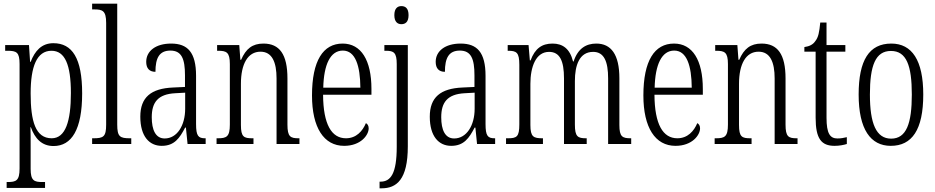

<svg xmlns="http://www.w3.org/2000/svg" viewBox="-20 -780 5065 1040"><path d="M16 238H224V206H210C165 206 146 199 146 135V24C146 -23 146 -63 145 -91H147C169 -30 206 11 270 11C368 11 425 -78 425 -274C425 -465 371 -546 269 -546C205 -546 169 -504 146 -445H143L137 -536H8V-505H20C70 -505 86 -497 86 -433V133C86 199 67 206 21 206H16ZM260 -31C172 -31 146 -124 146 -274C146 -419 179 -505 259 -505C332 -505 364 -429 364 -276C364 -124 335 -31 260 -31Z M479 0H691V-31H684C630 -31 615 -39 615 -105V-760H479V-729H491C535 -729 555 -722 555 -656V-105C555 -39 540 -31 486 -31H479Z M856 10C925 10 953 -32 983 -89H987L996 0H1094V-31H1091C1054 -31 1042 -44 1042 -108V-369C1042 -497 996 -544 907 -544C824 -544 772 -504 772 -445C772 -410 789 -391 822 -391C822 -466 843 -506 903 -506C964 -506 982 -461 982 -372V-309L918 -306C798 -301 740 -253 740 -148C740 -41 789 10 856 10ZM872 -30C823 -30 802 -76 802 -145C802 -225 835 -270 929 -275L983 -278V-191C983 -100 939 -30 872 -30Z M1153 0H1353V-31H1347C1301 -31 1285 -38 1285 -103V-326C1285 -433 1322 -500 1391 -500C1454 -500 1478 -443 1478 -355V0H1602V-31H1598C1553 -31 1537 -39 1537 -105V-355C1537 -486 1494 -544 1407 -544C1347 -544 1312 -516 1286 -456H1282L1276 -536H1156V-505H1161C1207 -505 1225 -497 1225 -433V-105C1225 -39 1207 -31 1160 -31H1153Z M1844 10C1934 10 1977 -48 1977 -85C1977 -100 1970 -109 1962 -113C1944 -70 1910 -31 1854 -31C1776 -31 1731 -106 1730 -267H1992V-298C1992 -454 1936 -544 1836 -544C1730 -544 1670 -451 1670 -263C1670 -89 1734 10 1844 10ZM1932 -305H1731C1734 -430 1769 -506 1837 -506C1905 -506 1931 -424 1932 -305Z M2154 -649C2176 -649 2193 -661 2193 -698C2193 -735 2176 -747 2154 -747C2134 -747 2116 -735 2116 -698C2116 -661 2134 -649 2154 -649ZM2036 240H2047C2128 240 2189 193 2189 13V-536H2062V-505H2071C2113 -505 2129 -495 2129 -433V15C2129 161 2096 204 2041 204H2036Z M2424 10C2493 10 2521 -32 2551 -89H2555L2564 0H2662V-31H2659C2622 -31 2610 -44 2610 -108V-369C2610 -497 2564 -544 2475 -544C2392 -544 2340 -504 2340 -445C2340 -410 2357 -391 2390 -391C2390 -466 2411 -506 2471 -506C2532 -506 2550 -461 2550 -372V-309L2486 -306C2366 -301 2308 -253 2308 -148C2308 -41 2357 10 2424 10ZM2440 -30C2391 -30 2370 -76 2370 -145C2370 -225 2403 -270 2497 -275L2551 -278V-191C2551 -100 2507 -30 2440 -30Z M2721 0H2921V-31H2919C2870 -31 2853 -38 2853 -103V-326C2853 -417 2882 -499 2954 -499C3012 -499 3035 -451 3035 -355V0H3158V-31H3155C3110 -31 3094 -39 3094 -105V-341C3094 -426 3118 -499 3193 -499C3252 -499 3274 -447 3274 -355V0H3399V-31H3397C3351 -31 3335 -39 3335 -103V-356C3335 -485 3290 -544 3210 -544C3154 -544 3110 -517 3087 -447H3084C3067 -516 3028 -544 2973 -544C2916 -544 2878 -518 2854 -453H2850L2843 -536H2730V-505H2732C2778 -505 2793 -496 2793 -429V-106C2793 -39 2779 -31 2731 -31H2721Z M3639 10C3729 10 3772 -48 3772 -85C3772 -100 3765 -109 3757 -113C3739 -70 3705 -31 3649 -31C3571 -31 3526 -106 3525 -267H3787V-298C3787 -454 3731 -544 3631 -544C3525 -544 3465 -451 3465 -263C3465 -89 3529 10 3639 10ZM3727 -305H3526C3529 -430 3564 -506 3632 -506C3700 -506 3726 -424 3727 -305Z M3851 0H4051V-31H4045C3999 -31 3983 -38 3983 -103V-326C3983 -433 4020 -500 4089 -500C4152 -500 4176 -443 4176 -355V0H4300V-31H4296C4251 -31 4235 -39 4235 -105V-355C4235 -486 4192 -544 4105 -544C4045 -544 4010 -516 3984 -456H3980L3974 -536H3854V-505H3859C3905 -505 3923 -497 3923 -433V-105C3923 -39 3905 -31 3858 -31H3851Z M4501 10C4527 10 4551 5 4567 0V-37C4549 -33 4536 -30 4516 -30C4476 -30 4457 -57 4457 -142V-500H4559V-536H4457V-658H4423C4418 -606 4413 -578 4396 -557C4384 -539 4365 -529 4337 -525V-500H4398V-143C4398 -28 4429 10 4501 10Z M4805 10C4920 10 4981 -77 4981 -268C4981 -453 4920 -544 4808 -544C4688 -544 4631 -454 4631 -268C4631 -79 4696 10 4805 10ZM4807 -29C4726 -29 4692 -111 4692 -268C4692 -425 4722 -504 4806 -504C4890 -504 4919 -425 4919 -268C4919 -112 4890 -29 4807 -29Z"/></svg>

Font: Noto Serif Lao ExtraCondensed Light
Style: Regular
Weight: 300
Width: 2
Designer: Monotype Design Team
Foundry: Monotype Imaging Inc.
Version: Version 2.003